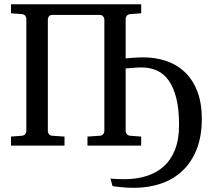

<svg xmlns="http://www.w3.org/2000/svg" viewBox="-20 -691 1017 911"><path d="M576.2 -67.9Q576.2 -62 581.3 -55.2Q586.4 -48.3 597.2 -46.9L649.9 -43V0H395V-43L454.1 -46.9Q464.8 -47.9 470 -54.9Q475.1 -62 475.1 -67.9V-599.1Q475.1 -606 469.5 -613Q463.9 -620.1 454.1 -620.1H228Q216.8 -620.1 211.9 -613Q207 -606 207 -599.1V-67.9Q207 -62 211.9 -54.9Q216.8 -47.9 228 -46.9L286.1 -43V0H32.2V-43L84 -46.9Q95.2 -48.3 100.1 -55.2Q105 -62 105 -67.9V-603Q105 -608.9 100.1 -615.7Q95.2 -622.6 84 -624L32.2 -627.9V-670.9H649.9V-627.9L597.2 -624Q586.4 -622.6 581.3 -615.7Q576.2 -608.9 576.2 -603V-414.1Q591.8 -415 607.4 -416.5Q620.6 -417.5 634.8 -418.2Q648.9 -418.9 659.7 -418.9Q715.3 -418.9 765.6 -402.8Q815.9 -386.7 854.2 -351.6Q892.6 -316.4 915 -260.7Q937.5 -205.1 937.5 -126.5Q937.5 -43 912.8 18.3Q888.2 79.6 845 120.1Q801.8 160.6 742.9 180.4Q684.1 200.2 615.2 200.2Q592.8 200.2 564.9 198Q537.1 195.8 513.7 191.9L504.4 156.2Q511.7 157.2 520.3 157.7Q528.8 158.2 537.6 158.4Q546.4 158.7 554.4 158.9Q562.5 159.2 569.3 159.2Q627 159.2 674.8 144.3Q722.7 129.4 757.1 98.4Q791.5 67.4 810.5 18.8Q829.6 -29.8 829.6 -97.2Q829.6 -171.4 816.9 -223.4Q804.2 -275.4 781 -308.3Q757.8 -341.3 724.9 -356.2Q691.9 -371.1 650.9 -371.1Q642.6 -371.1 630.1 -370.4Q617.7 -369.6 605.5 -368.7Q591.3 -367.2 576.2 -366.2Z"/></svg>

Font: Charis SIL
Style: Regular
Weight: 400
Foundry: SIL International
Version: Version 4.112